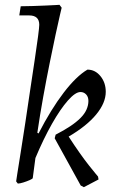

<svg xmlns="http://www.w3.org/2000/svg" viewBox="-20 -753 485 797"><path d="M207 -179 211 -194Q246 -212 271.5 -229Q297 -246 314 -263Q331 -280 339 -298Q347 -316 347 -334Q347 -351 337.5 -361Q328 -371 314 -371Q293 -371 262 -336Q231 -301 196 -239.5Q161 -178 127 -97L116 -14Q116 -11 103.5 -5.5Q91 0 76.5 4.5Q62 9 54 9L47 0Q47 0 52 -33Q57 -66 66 -121Q75 -176 85 -243Q95 -310 105 -377.5Q115 -445 124 -504Q133 -563 138 -602Q143 -641 143 -650Q143 -689 101 -689H60L66 -727Q89 -727 116.5 -728Q144 -729 169.5 -730Q195 -731 211 -732Q227 -733 227 -733L236 -721Q236 -721 229 -691.5Q222 -662 211 -610.5Q200 -559 186.5 -492.5Q173 -426 159.5 -351.5Q146 -277 135 -202L140 -199Q192 -300 244.5 -368.5Q297 -437 343 -464Q375 -464 397 -437Q419 -410 419 -372Q419 -326 379.5 -278Q340 -230 265 -186Q289 -149 310.5 -118.5Q332 -88 349.5 -66Q367 -44 377 -32Q387 -20 387 -20L389 -8L328 24L315 17Z"/></svg>

Font: Alegreya
Style: Italic
Weight: 400
Italic angle: -7°
Designer: Juan Pablo del Peral
Foundry: Huerta Tipografica
Version: Version 2.009